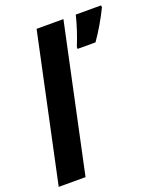

<svg xmlns="http://www.w3.org/2000/svg" viewBox="-151 -848 778 935"><g transform="rotate(-20 238.5 -380.0)"><path d="M306 -610Q321 -647 333.5 -685Q346 -723 355 -760H486L487 -750Q468 -711 445.5 -672.5Q423 -634 399 -600H306ZM-10 0 152 -760H291L129 0Z"/></g></svg>

Font: Noto Sans ExtraCondensed ExtraBold
Style: Italic
Weight: 800
Width: 2
Italic angle: -12°
Designer: Monotype Design Team
Foundry: Monotype Imaging Inc.
Version: Version 2.013; ttfautohint (v1.8.4.7-5d5b)